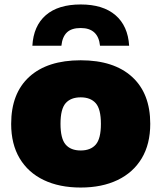

<svg xmlns="http://www.w3.org/2000/svg" viewBox="-20 -829 722 860"><path d="M341.5 11Q246 11 176 -22.5Q106 -56 68 -119.8Q30 -183.5 30 -274Q30 -411 111.2 -485Q192.5 -559 341.5 -559Q490 -559 571.5 -484.8Q653 -410.5 653 -274.5Q653 -183.5 614.8 -119.8Q576.5 -56 506.5 -22.5Q436.5 11 341.5 11ZM341.5 -155Q386 -155 409 -181.5Q432 -208 432 -274Q432 -340.5 408.8 -366.8Q385.5 -393 341.5 -393Q297 -393 274 -366.8Q251 -340.5 251 -274.5Q251 -208.5 273.8 -181.8Q296.5 -155 341.5 -155ZM125 -624Q130 -713 185.2 -761Q240.5 -809 341.5 -809Q441.5 -809 497.2 -761Q553 -713 558.5 -624H428Q420 -703.5 341.5 -703.5Q300 -703.5 279.5 -683.5Q259 -663.5 255 -624Z"/></svg>

Font: Encode Sans SmExp Black
Style: Regular
Weight: 900
Width: 6
Designer: Multiple Designers
Foundry: Impallari Type
Version: Version 3.002; ttfautohint (v1.8.3) -l 8 -r 50 -G 200 -x 14 